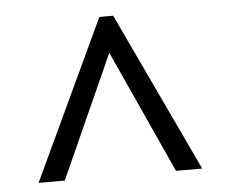

<svg xmlns="http://www.w3.org/2000/svg" viewBox="-40 -759 639 540"><g transform="rotate(-5 279.5 -489.0)"><path d="M48 -264 259 -714H298L510 -264H436L278 -611L122 -264Z"/></g></svg>

Font: Noto Serif NP Hmong SemiBold
Style: Regular
Weight: 600
Designer: Dalton Maag Ltd
Foundry: Dalton Maag Ltd
Version: Version 1.001; ttfautohint (v1.8.4.7-5d5b)